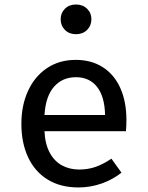

<svg xmlns="http://www.w3.org/2000/svg" viewBox="-20 -819 655 852"><path d="M177.4 -236.9Q180 -179.5 200.8 -141.3Q221.5 -103.1 255.4 -84.9Q289.2 -66.7 331.3 -66.7Q370.8 -66.7 404.4 -78.5Q437.9 -90.3 474.4 -114.9L519 -52.8Q480.5 -22.1 430.8 -4.6Q381 12.8 328.2 12.8Q248.2 12.8 191.3 -22.3Q134.4 -57.4 104.6 -121.3Q74.9 -185.1 74.9 -269.7Q74.9 -351.3 104.4 -415.6Q133.8 -480 188.5 -516.7Q243.1 -553.3 315.9 -553.3Q385.1 -553.3 435.9 -521Q486.7 -488.7 513.8 -428.5Q541 -368.2 541 -286.2Q541 -262.6 539 -236.9ZM177.4 -308.7H446.2Q444.6 -390.3 410.8 -433.3Q376.9 -476.4 316.9 -476.4Q256.9 -476.4 219.7 -434.1Q182.6 -391.8 177.4 -308.7ZM385.6 -733.8Q385.6 -705.1 366.4 -686.2Q347.2 -667.2 316.9 -667.2Q287.2 -667.2 268.2 -686.2Q249.2 -705.1 249.2 -733.8Q249.2 -761.5 268.2 -780.3Q287.2 -799 316.9 -799Q347.2 -799 366.4 -780.3Q385.6 -761.5 385.6 -733.8Z"/></svg>

Font: Fira Code Fixed Retina
Style: Regular
Weight: 450
Monospace: yes
Designer: Carrois Corporate, Edenspiekermann AG, Nikita Prokopov
Foundry: Carrois Corporate, Edenspiekermann AG, Nikita Prokopov
Version: Version 5.002